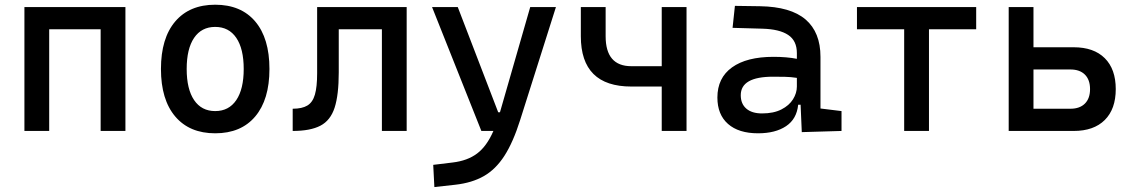

<svg xmlns="http://www.w3.org/2000/svg" viewBox="-20 -547 4728 802"><path d="M82 0V-517.6H503.9V0H400.4V-424.8H185.5V0Z M878.9 9.8Q771.5 9.8 711.9 -60.5Q652.3 -130.9 652.3 -258.8Q652.3 -387.2 711.9 -457.3Q771.5 -527.3 878.9 -527.3Q986.8 -527.3 1046.1 -457.3Q1105.5 -387.2 1105.5 -258.8Q1105.5 -130.9 1046.1 -60.5Q986.8 9.8 878.9 9.8ZM878.9 -83Q936 -83 967 -128.9Q998 -174.8 998 -258.8Q998 -343.3 967 -388.9Q936 -434.6 878.9 -434.6Q821.8 -434.6 790.8 -388.9Q759.8 -343.3 759.8 -258.8Q759.8 -174.8 790.8 -128.9Q821.8 -83 878.9 -83Z M1202.6 0V-92.8Q1241.7 -92.8 1263.9 -106.2Q1286.1 -119.6 1295.4 -151.9Q1304.7 -184.1 1304.7 -241.2V-517.6H1678.7V0H1575.2V-424.8H1395V-244.6Q1395 -150.4 1377.7 -97.2Q1360.4 -43.9 1318.4 -22Q1276.4 0 1202.6 0Z M1990.7 0 1784.7 -517.6H1892.1L2061 -78.1H2068.4L2194.8 -517.6H2302.2L2152.8 -45.9Q2123.5 46.9 2087.2 103.5Q2050.8 160.2 2001.2 188.5Q1951.7 216.8 1882.3 224.6L1794.4 234.4L1789.6 141.6L1870.6 131.8Q1932.6 124.5 1972.9 94.2Q2013.2 64 2041 0Z M2617.2 -185.5Q2406.2 -185.5 2406.2 -395.5V-517.6H2509.8V-395.5Q2509.8 -270.5 2617.2 -270.5H2744.1V-517.6H2847.7V0H2744.1V-185.5Z M3146.5 9.8Q3065.4 9.8 3021 -29.3Q2976.6 -68.4 2976.6 -139.6Q2976.6 -221.7 3037.8 -265.6Q3099.1 -309.6 3210.9 -309.6Q3266.6 -309.6 3308.6 -301.3V-325.2Q3308.6 -377 3272.2 -401.1Q3235.8 -425.3 3164.1 -427.2L3040 -430.7L3049.8 -522.5L3154.3 -521Q3282.7 -519 3345 -465.6Q3407.2 -412.1 3407.2 -309.6V-93.8L3495.1 -83V0L3329.1 4.9L3324.2 -109.4H3314Q3308.1 -49.8 3263.4 -20Q3218.8 9.8 3146.5 9.8ZM3163.1 -73.2Q3211.4 -73.2 3243.9 -89.8Q3276.4 -106.4 3292.5 -132.3Q3308.6 -158.2 3308.6 -185.5V-221.7Q3283.7 -225.6 3259 -226.1Q3234.4 -226.6 3209 -226.6Q3074.2 -226.6 3074.2 -149.4Q3074.2 -113.3 3097.4 -93.3Q3120.6 -73.2 3163.1 -73.2Z M3756.8 0V-424.8H3559.6V-517.6H4057.6V-424.8H3860.4V0Z M4193.4 0V-517.6H4296.9V-349.6H4464.8Q4548.8 -349.6 4594.7 -304Q4640.6 -258.3 4640.6 -174.8Q4640.6 -91.3 4594.7 -45.7Q4548.8 0 4464.8 0ZM4451.2 -256.8H4296.9V-92.8H4451.2Q4490.2 -92.8 4511.7 -114.3Q4533.2 -135.7 4533.2 -174.8Q4533.2 -213.9 4511.7 -235.4Q4490.2 -256.8 4451.2 -256.8Z"/></svg>

Font: Caskaydia Cove
Style: Regular
Weight: 400
Monospace: yes
Designer: Aaron Bell
Foundry: Saja Typeworks
Version: Version 4.300; ttfautohint (v1.8.3)